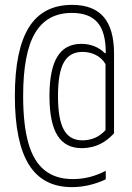

<svg xmlns="http://www.w3.org/2000/svg" viewBox="-20 -654 540 788"><path d="M275 114Q156 114 98.5 21.5Q41 -71 41 -260Q41 -449 98.5 -541.5Q156 -634 276 -634Q363 -634 405.5 -584.5Q448 -535 448 -434V-107Q430 -87 408.5 -73Q387 -59 363.5 -52.5Q340 -46 315 -46Q248 -46 215.5 -98.5Q183 -151 183 -260Q183 -368 215 -421Q247 -474 314 -474Q342 -474 366.5 -464.5Q391 -455 410 -436H414V-439Q414 -523 380 -562Q346 -601 275 -601Q173 -601 124 -518.5Q75 -436 75 -260Q75 -142 96.5 -66.5Q118 9 163.5 45Q209 81 278 81Q313 81 346 73Q379 65 414 47V82Q380 98 345 106Q310 114 275 114ZM318 -78Q345 -78 369 -88Q393 -98 413 -120V-391Q399 -415 374 -428Q349 -441 318 -441Q266 -441 242 -398Q218 -355 218 -260Q218 -165 242 -121.5Q266 -78 318 -78Z"/></svg>

Font: M PLUS Code Latin ExtraLight
Style: Regular
Weight: 250
Designer: Coji Morishita
Foundry: UNDERFOREST DESIGN
Version: Version 1.002; ttfautohint (v1.8.3)